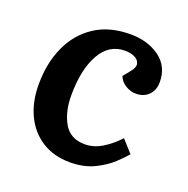

<svg xmlns="http://www.w3.org/2000/svg" viewBox="-102 -621 716 732"><g transform="rotate(20 256.0 -255.0)"><path d="M307 -524Q378 -524 426 -489Q474 -454 474 -390Q474 -358 454.5 -338Q435 -318 403 -318Q381 -318 360.5 -330.5Q340 -343 332 -364L354 -391Q372 -412 368.5 -427Q365 -442 348.5 -450Q332 -458 309 -458Q244 -458 209 -395Q174 -332 174 -228Q174 -161 200.5 -115.5Q227 -70 286 -70Q321 -70 354.5 -90Q388 -110 419 -143L463 -94Q450 -78 423 -52.5Q396 -27 354 -6.5Q312 14 256 14Q191 14 143 -16Q95 -46 69 -100Q43 -154 43 -225Q43 -311 73.5 -378.5Q104 -446 163 -485Q222 -524 307 -524Z"/></g></svg>

Font: Literata 12pt SemiBold
Style: Italic
Weight: 600
Italic angle: -2°
Designer: Latin by Veronika Burian and Jose Scaglione. Greek by Irene Vlachou. Cyrillic by Vera Evstafieva
Foundry: TypeTogether
Version: Version 3.002